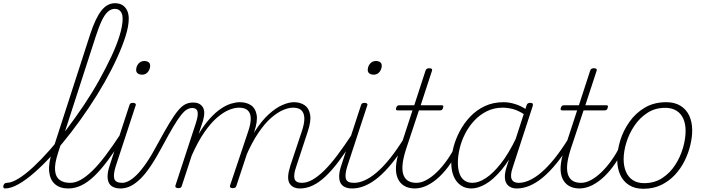

<svg xmlns="http://www.w3.org/2000/svg" viewBox="-190 -1154 4380 1193"><path d="M-159 17Q-166 17 -168.5 11.5Q-171 6 -169 -0.5Q-167 -7 -162 -12.5Q-157 -18 -148 -18Q-118 -18 -75.5 -44Q-33 -70 16.5 -116Q66 -162 119.5 -222.5Q173 -283 227 -354.5Q281 -426 332 -502Q383 -578 425.5 -654.5Q468 -731 501 -801Q534 -871 553 -932.5Q572 -994 572 -1038Q572 -1047 577 -1052Q582 -1057 590 -1057Q598 -1057 604 -1052Q610 -1047 610 -1038Q610 -992 590.5 -930Q571 -868 537.5 -794.5Q504 -721 459.5 -642.5Q415 -564 362 -485Q309 -406 252 -332Q195 -258 138 -195Q81 -132 26.5 -84Q-28 -36 -75 -9.5Q-122 17 -159 17ZM234 17Q183 17 152 -9.5Q121 -36 115.5 -87.5Q110 -139 135 -213L370 -940Q403 -1041 439.5 -1087.5Q476 -1134 524 -1134Q552 -1134 570.5 -1122.5Q589 -1111 599.5 -1089.5Q610 -1068 610 -1038Q610 -1029 604 -1024Q598 -1019 590 -1019Q582 -1019 577 -1024Q572 -1029 572 -1038Q572 -1058 566 -1071.5Q560 -1085 549 -1092Q538 -1099 523 -1099Q500 -1099 480 -1081Q460 -1063 442 -1025Q424 -987 404 -925L171 -205Q149 -138 152 -97Q155 -56 179.5 -37Q204 -18 245 -18Q254 -18 257 -12.5Q260 -7 258 -0.5Q256 6 249.5 11.5Q243 17 234 17Z M235 17Q226 17 222 11.5Q218 6 219.5 -0.5Q221 -7 228 -12.5Q235 -18 247 -18Q278 -18 312 -37Q346 -56 384.5 -93.5Q423 -131 466 -188Q509 -245 559 -321Q564 -330 571.5 -328.5Q579 -327 582.5 -320.5Q586 -314 581 -304Q527 -221 482 -160Q437 -99 396 -60Q355 -21 315.5 -2Q276 17 235 17Z M559 17Q533 17 514.5 8.5Q496 0 487 -17Q478 -34 478.5 -61Q479 -88 491 -124L614 -500Q616 -508 621 -511.5Q626 -515 637 -515Q646 -515 651 -510.5Q656 -506 653 -499L529 -121Q513 -70 520 -44Q527 -18 569 -18Q578 -18 581.5 -12.5Q585 -7 583.5 -0.5Q582 6 576 11.5Q570 17 559 17ZM693 -690Q677 -690 666.5 -697.5Q656 -705 656 -719Q656 -741 670 -758Q684 -775 707 -775Q722 -775 732.5 -768Q743 -761 743 -746Q743 -725 729.5 -707.5Q716 -690 693 -690Z M560 17Q551 17 547 11.5Q543 6 544.5 -0.5Q546 -7 552.5 -12.5Q559 -18 571 -18Q588 -18 611 -30Q634 -42 661 -69Q688 -96 720 -142.5Q752 -189 789 -259Q833 -340 863.5 -390.5Q894 -441 918 -469Q942 -497 963.5 -507Q985 -517 1010 -517Q1021 -517 1023 -512Q1025 -507 1022.5 -500Q1020 -493 1015 -488Q1010 -483 1005 -483Q988 -483 971.5 -473.5Q955 -464 935 -439Q915 -414 887.5 -368Q860 -322 821 -249Q781 -174 746.5 -122.5Q712 -71 680.5 -41Q649 -11 619.5 3Q590 17 560 17Z M918 15Q908 15 903 11Q898 7 900 -1L1027 -389Q1043 -438 1037.5 -460.5Q1032 -483 1004 -483Q996 -483 992.5 -488Q989 -493 990 -500Q991 -507 996.5 -512Q1002 -517 1010 -517Q1030 -517 1044.5 -510.5Q1059 -504 1068.5 -490.5Q1078 -477 1079 -456.5Q1080 -436 1072 -406L1044 -321Q1079 -379 1114 -417.5Q1149 -456 1182.5 -478.5Q1216 -501 1246 -510Q1276 -519 1300 -519Q1341 -519 1369 -500.5Q1397 -482 1404.5 -441.5Q1412 -401 1390 -336L1279 0Q1276 8 1272 11.5Q1268 15 1257 15Q1247 15 1242 11Q1237 7 1239 0L1353 -340Q1369 -388 1368 -420Q1367 -452 1349 -468.5Q1331 -485 1295 -485Q1266 -485 1231.5 -470.5Q1197 -456 1158.5 -423Q1120 -390 1080 -332.5Q1040 -275 1001 -187L940 0Q938 8 933 11.5Q928 15 918 15ZM1674 17Q1651 17 1634 8.5Q1617 0 1608 -16.5Q1599 -33 1600.5 -59.5Q1602 -86 1614 -124L1686 -340Q1702 -388 1701 -420Q1700 -452 1683 -468.5Q1666 -485 1631 -485Q1603 -485 1568 -470Q1533 -455 1494 -421Q1455 -387 1415 -328Q1375 -269 1336 -179H1319Q1352 -273 1394 -338.5Q1436 -404 1480 -444Q1524 -484 1564.5 -501.5Q1605 -519 1636 -519Q1675 -519 1702.5 -500.5Q1730 -482 1737 -441.5Q1744 -401 1722 -336L1651 -120Q1633 -69 1640 -43.5Q1647 -18 1685 -18Q1692 -18 1694.5 -12.5Q1697 -7 1695.5 -0.5Q1694 6 1688.5 11.5Q1683 17 1674 17Z M1674 17Q1665 17 1661 11.5Q1657 6 1658.5 -0.5Q1660 -7 1667 -12.5Q1674 -18 1686 -18Q1717 -18 1751 -37Q1785 -56 1823.5 -93.5Q1862 -131 1905 -188Q1948 -245 1998 -321Q2003 -330 2010.5 -328.5Q2018 -327 2021.5 -320.5Q2025 -314 2020 -304Q1966 -221 1921 -160Q1876 -99 1835 -60Q1794 -21 1754.5 -2Q1715 17 1674 17Z M1998 17Q1972 17 1953.5 8.5Q1935 0 1926 -17Q1917 -34 1917.5 -61Q1918 -88 1930 -124L2053 -500Q2055 -508 2060 -511.5Q2065 -515 2076 -515Q2085 -515 2090 -510.5Q2095 -506 2092 -499L1968 -121Q1952 -70 1959 -44Q1966 -18 2008 -18Q2017 -18 2020.5 -12.5Q2024 -7 2022.5 -0.5Q2021 6 2015 11.5Q2009 17 1998 17ZM2132 -690Q2116 -690 2105.5 -697.5Q2095 -705 2095 -719Q2095 -741 2109 -758Q2123 -775 2146 -775Q2161 -775 2171.5 -768Q2182 -761 2182 -746Q2182 -725 2168.5 -707.5Q2155 -690 2132 -690Z M1999 17Q1990 17 1986 11.5Q1982 6 1983.5 -0.5Q1985 -7 1992 -12.5Q1999 -18 2011 -18Q2041 -18 2076 -33.5Q2111 -49 2150.5 -82.5Q2190 -116 2233 -169.5Q2276 -223 2323 -299Q2330 -310 2337 -308Q2344 -306 2347 -298Q2350 -290 2343 -281Q2293 -198 2247 -141.5Q2201 -85 2159 -50.5Q2117 -16 2077 0.5Q2037 17 1999 17Z M2389 17Q2349 17 2322 1Q2295 -15 2281.5 -45.5Q2268 -76 2270.5 -119Q2273 -162 2291 -217L2373 -468H2282Q2273 -468 2271 -472.5Q2269 -477 2272 -485Q2275 -493 2279 -496.5Q2283 -500 2293 -500H2384L2454 -715Q2457 -723 2462 -726.5Q2467 -730 2478 -730Q2488 -730 2492.5 -726Q2497 -722 2494 -714L2424 -500H2552Q2563 -500 2564 -496Q2565 -492 2563 -484Q2560 -474 2555.5 -471Q2551 -468 2541 -468H2413L2332 -224Q2314 -167 2311 -128Q2308 -89 2318 -64.5Q2328 -40 2348 -29Q2368 -18 2397 -18Q2405 -18 2408.5 -12.5Q2412 -7 2411.5 -0.5Q2411 6 2405.5 11.5Q2400 17 2389 17Z M2386 17Q2377 17 2373 11.5Q2369 6 2370.5 -0.5Q2372 -7 2379 -12.5Q2386 -18 2398 -18Q2428 -18 2460.5 -36Q2493 -54 2525 -85Q2557 -116 2586.5 -157.5Q2616 -199 2640 -246Q2644 -254 2651 -254Q2658 -254 2663 -248.5Q2668 -243 2665 -235Q2640 -183 2609 -137.5Q2578 -92 2542 -57.5Q2506 -23 2466.5 -3Q2427 17 2386 17Z M2739 17Q2701 17 2673 -2.5Q2645 -22 2629.5 -57.5Q2614 -93 2614 -142Q2614 -185 2627 -236.5Q2640 -288 2666 -337.5Q2692 -387 2731 -428.5Q2770 -470 2822 -494.5Q2874 -519 2939 -519Q2975 -519 3013.5 -506.5Q3052 -494 3082 -472L3071 -441Q3030 -468 2996.5 -476.5Q2963 -485 2934 -485Q2880 -485 2835.5 -463Q2791 -441 2757 -404.5Q2723 -368 2700 -323Q2677 -278 2666 -231Q2655 -184 2655 -142Q2655 -106 2664.5 -77.5Q2674 -49 2694.5 -33.5Q2715 -18 2746 -18Q2784 -18 2829 -47.5Q2874 -77 2922.5 -138.5Q2971 -200 3018 -298L3027 -260Q2977 -158 2925 -97Q2873 -36 2826 -9.5Q2779 17 2739 17ZM3020 17Q2998 17 2981.5 8.5Q2965 0 2956 -16Q2947 -32 2947 -56.5Q2947 -81 2957 -114L3082 -500Q3085 -508 3090 -511.5Q3095 -515 3105 -515Q3117 -515 3120 -509Q3123 -503 3120 -495L2995 -111Q2979 -63 2989.5 -40.5Q3000 -18 3032 -18Q3039 -18 3042 -12.5Q3045 -7 3044 -0.5Q3043 6 3037 11.5Q3031 17 3020 17Z M3022 17Q3013 17 3009 11.5Q3005 6 3006.5 -0.5Q3008 -7 3015 -12.5Q3022 -18 3034 -18Q3064 -18 3099 -33.5Q3134 -49 3173.5 -82.5Q3213 -116 3256 -169.5Q3299 -223 3346 -299Q3353 -310 3360 -308Q3367 -306 3370 -298Q3373 -290 3366 -281Q3316 -198 3270 -141.5Q3224 -85 3182 -50.5Q3140 -16 3100 0.5Q3060 17 3022 17Z M3412 17Q3372 17 3345 1Q3318 -15 3304.5 -45.5Q3291 -76 3293.5 -119Q3296 -162 3314 -217L3396 -468H3305Q3296 -468 3294 -472.5Q3292 -477 3295 -485Q3298 -493 3302 -496.5Q3306 -500 3316 -500H3407L3477 -715Q3480 -723 3485 -726.5Q3490 -730 3501 -730Q3511 -730 3515.5 -726Q3520 -722 3517 -714L3447 -500H3575Q3586 -500 3587 -496Q3588 -492 3586 -484Q3583 -474 3578.5 -471Q3574 -468 3564 -468H3436L3355 -224Q3337 -167 3334 -128Q3331 -89 3341 -64.5Q3351 -40 3371 -29Q3391 -18 3420 -18Q3428 -18 3431.5 -12.5Q3435 -7 3434.5 -0.5Q3434 6 3428.5 11.5Q3423 17 3412 17Z M3409 17Q3400 17 3396 11.5Q3392 6 3393.5 -0.5Q3395 -7 3402 -12.5Q3409 -18 3421 -18Q3451 -18 3483.5 -36Q3516 -54 3548 -85Q3580 -116 3609.5 -157.5Q3639 -199 3663 -246Q3667 -254 3674 -254Q3681 -254 3686 -248.5Q3691 -243 3688 -235Q3663 -183 3632 -137.5Q3601 -92 3565 -57.5Q3529 -23 3489.5 -3Q3450 17 3409 17Z M3808 19Q3755 19 3718.5 -4Q3682 -27 3663.5 -68.5Q3645 -110 3645 -164Q3645 -220 3664 -281.5Q3683 -343 3721.5 -397.5Q3760 -452 3817 -485.5Q3874 -519 3950 -519Q4001 -519 4037 -497.5Q4073 -476 4092 -436.5Q4111 -397 4111 -344Q4111 -302 4099.5 -253Q4088 -204 4064.5 -156Q4041 -108 4004.5 -68.5Q3968 -29 3919 -5Q3870 19 3808 19ZM3812 -16Q3877 -16 3925.5 -48Q3974 -80 4006 -130Q4038 -180 4054 -236Q4070 -292 4070 -340Q4070 -384 4056 -416Q4042 -448 4013.5 -466Q3985 -484 3943 -484Q3881 -484 3833 -453Q3785 -422 3752 -373Q3719 -324 3702 -268.5Q3685 -213 3685 -165Q3685 -121 3699.5 -87Q3714 -53 3742.5 -34.5Q3771 -16 3812 -16Z"/></svg>

Font: Playwrite CU Thin
Style: Regular
Weight: 250
Designer: Veronika Burian, José Scaglione
Foundry: TypeTogether
Version: Version 1.002